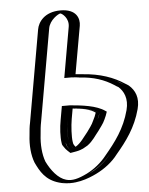

<svg xmlns="http://www.w3.org/2000/svg" viewBox="-58 -869 737 950"><g transform="rotate(-5 310.5 -394.0)"><path d="M427 -299C417 -267 397 -239 380 -215C362 -194 347 -168 324 -152L304 -140C298 -137 292 -135 285 -134C279 -139 275 -144 271 -151C268 -155 262 -163 263 -168C258 -199 261 -246 267 -282L276 -335H278C334 -331 393 -323 427 -299ZM278 -822C233 -822 188 -783 180 -738L100 -282C98 -271 96 -261 95 -251L92 -219C86 -169 90 -118 105 -79C127 -34 156 12 212 28C264 43 321 26 363 3C404 -17 444 -48 471 -84C522 -144 571 -209 596 -301C612 -361 590 -403 561 -428C560 -429 545 -437 544 -438C494 -471 433 -493 352 -498C336 -500 323 -502 306 -502L347 -738C355 -783 323 -822 278 -822ZM281 -350H264L252 -282C243 -227 238 -170 257 -142C262 -133 270 -125 278 -118C290 -120 300 -123 309 -127L331 -140C359 -160 374 -188 391 -207C401 -222 418 -240 427 -263C435 -279 438 -289 444 -306C407 -337 341 -346 281 -350ZM276 -807C313 -807 339 -775 332 -738L288 -487H303C319 -487 332 -485 348 -483C427 -478 487 -456 534 -425C538 -422 549 -416 551 -415C578 -391 595 -355 581 -302C557 -213 510 -152 459 -92C434 -58 397 -29 359 -10C318 10 268 28 219 14C169 0 140 -44 119 -87C105 -123 101 -172 107 -220L110 -252C111 -262 113 -272 115 -282L195 -738C202 -775 239 -807 276 -807ZM444 -306C438 -289 435 -279 427 -263C418 -240 401 -222 391 -207C374 -188 359 -160 331 -140L309 -127C300 -123 290 -120 278 -118C270 -125 262 -133 257 -141C255 -144 248 -153 247 -167C243 -192 246 -247 252 -282L264 -350H281C341 -346 407 -337 444 -306ZM276 -807C239 -807 202 -775 195 -738L115 -282C113 -272 111 -262 110 -252L107 -220C101 -172 105 -123 119 -87C140 -44 169 0 219 14C266 28 319 11 358 -10C397 -31 432 -57 459 -92C510 -152 557 -213 581 -302C595 -355 578 -391 551 -415C549 -416 538 -422 534 -425C487 -456 427 -478 348 -483C331 -484 319 -487 303 -487H288L332 -738C339 -775 313 -807 276 -807ZM262 -171C263 -161 268 -156 271 -151C274 -145 279 -140 285 -134C292 -135 297 -137 304 -140L324 -152C346 -168 361 -192 380 -215C391 -231 405 -247 413 -266C418 -279 422 -285 427 -299C393 -322 335 -331 278 -335H276L267 -282C260 -241 260 -196 262 -171ZM278 -822C323 -822 355 -783 347 -738L306 -502C323 -502 335 -500 352 -498C442 -492 506 -465 561 -428C590 -402 612 -361 596 -301C571 -209 522 -145 471 -84C444 -48 404 -17 363 3C321 24 267 44 212 28C156 12 127 -35 105 -79C90 -118 86 -169 92 -219L95 -251C96 -261 98 -271 100 -282L180 -738C188 -783 233 -822 278 -822ZM284 -350H244L232 -282C225 -245 222 -198 227 -167C227 -157 235 -150 237 -146C242 -139 245 -134 253 -127L266 -115L295 -120C311 -123 321 -127 330 -131L353 -144C381 -164 396 -191 413 -211C423 -226 439 -244 448 -265C455 -279 458 -288 463 -303L457 -307C415 -337 343 -345 284 -350ZM276 -807C285 -806 319 -780 312 -738L268 -487H303C313 -487 325 -485 342 -483C412 -479 465 -461 513 -430C518 -426 527 -421 531 -419C556 -397 576 -359 561 -302C537 -211 489 -149 438 -88C411 -53 374 -24 338 -6C295 15 263 24 233 15C194 4 161 -38 139 -83C125 -120 121 -170 127 -219L130 -251C131 -261 133 -271 135 -282L215 -738C222 -780 267 -806 276 -807ZM296 -333C343 -329 382 -322 408 -303C403 -288 400 -280 392 -265C383 -243 368 -226 358 -211C338 -187 321 -159 294 -143C290 -149 283 -154 282 -169C278 -194 281 -247 287 -282ZM278 -822C198 -822 166 -773 160 -738L80 -282C78 -272 76 -262 75 -252L72 -220C66 -171 70 -121 85 -83C106 -39 130 7 197 26C272 48 345 18 384 -1C427 -22 467 -53 493 -88C544 -148 592 -212 616 -302C631 -358 613 -396 583 -422C580 -425 567 -432 564 -434C514 -467 448 -492 358 -498L325 -501L367 -738C373 -773 358 -822 278 -822Z"/></g></svg>

Font: Blanket
Style: Black
Weight: 900
Foundry: Cannot Into Space Fonts
Version: Version 0.9